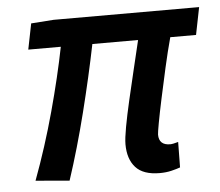

<svg xmlns="http://www.w3.org/2000/svg" viewBox="-42 -538 682 594"><g transform="rotate(-5 298.5 -240.5)"><path d="M431 10Q380 10 356.5 -16Q333 -42 333 -88Q333 -106 339.5 -141.5Q346 -177 356.5 -222.5Q367 -268 378.5 -316Q390 -364 400 -406H258Q238 -307 210.5 -197.5Q183 -88 151 9L46 0Q84 -102 113 -208.5Q142 -315 160 -406H59L75 -486L145 -491H597L580 -406H500Q488 -362 477 -313Q466 -264 456.5 -219.5Q447 -175 441.5 -145Q436 -115 436 -109Q436 -76 471 -76Q479 -76 496 -81L495 -2Q484 2 467.5 6Q451 10 431 10Z"/></g></svg>

Font: Source Sans 3 Semibold
Style: Italic
Weight: 600
Italic angle: -11°
Designer: Paul D. Hunt
Foundry: Adobe
Version: Version 3.052;hotconv 1.1.0;makeotfexe 2.6.0